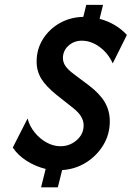

<svg xmlns="http://www.w3.org/2000/svg" viewBox="-20 -708 561 811"><path d="M153.5 83.3 172.9 5.6Q129.9 -4.9 92.7 -28.5Q55.6 -52.1 34 -84.7L96.5 -207.6Q104.9 -175 126.7 -148.3Q148.6 -121.5 177.1 -105.9Q205.6 -90.3 236.1 -90.3Q262.5 -90.3 284.7 -102.4Q306.9 -114.6 320.1 -134Q333.3 -153.5 333.3 -177.8Q333.3 -199.3 321.2 -218.1Q309 -236.8 283.3 -256.2L220.1 -306.2Q174.3 -343.1 154.5 -375.3Q134.7 -407.6 134.7 -447.9Q134.7 -500 161.1 -542.4Q187.5 -584.7 231.9 -610.1Q276.4 -635.4 331.9 -636.8L344.4 -687.5H415.3L400.7 -628.5Q470.8 -609.7 516 -560.4L456.2 -440.3Q436.8 -483.3 400.7 -509.7Q364.6 -536.1 325.7 -536.1Q292.4 -536.1 269.1 -514.9Q245.8 -493.8 245.8 -462.5Q245.8 -445.1 256.2 -429.5Q266.7 -413.9 291.7 -395.1L355.6 -347.2Q401.4 -312.5 422.6 -276.4Q443.8 -240.3 443.8 -195.1Q443.8 -141 416.7 -95.8Q389.6 -50.7 344.1 -21.9Q298.6 6.9 242.4 10.4L224.3 83.3Z"/></svg>

Font: Afacad SemiBold
Style: Italic
Weight: 600
Italic angle: -14°
Designer: Kristian Moeller
Foundry: Dicotype
Version: Version 1.000